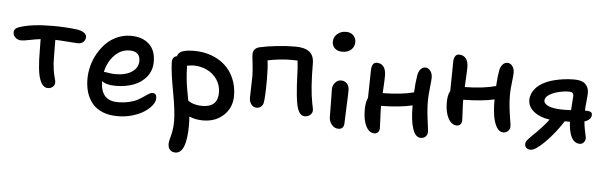

<svg xmlns="http://www.w3.org/2000/svg" viewBox="-57 -894 4510 1428"><g transform="rotate(5 2198.0 -180.5)"><path d="M300.8 -73.2Q261.2 -73.2 240.2 -130.9Q216.8 -189.9 216.8 -354Q216.8 -409.2 215.8 -431.2Q180.7 -427.2 136.5 -418.2Q92.3 -409.2 73.2 -409.2Q46.9 -409.2 29.1 -425.3Q11.2 -441.4 11.2 -463.9Q11.2 -494.6 51.8 -506.8Q143.6 -537.1 296.9 -537.1Q389.6 -537.1 475.1 -526.9Q509.8 -522.5 530.3 -508.8Q550.8 -495.1 550.8 -476.1Q550.8 -454.6 535.4 -439.7Q520 -424.8 493.2 -424.8Q476.6 -424.8 418 -429.7Q359.4 -434.6 325.2 -435.1Q325.2 -415.5 325.7 -371.1Q326.2 -326.7 326.2 -307.1Q326.2 -254.4 332.5 -214.6Q338.9 -174.8 345.5 -152.3Q352.1 -129.9 352.1 -120.1Q352.1 -99.6 337.2 -86.4Q322.3 -73.2 300.8 -73.2Z M836.4 89.8Q772.9 89.8 724.9 70.8Q676.8 51.8 647.2 16.8Q617.7 -18.1 603 -64.5Q588.4 -110.8 588.4 -168Q588.4 -216.8 601.6 -266.1Q614.7 -315.4 640.4 -359.9Q666 -404.3 700.9 -439Q735.8 -473.6 783.2 -493.9Q830.6 -514.2 882.8 -514.2Q968.3 -514.2 1018.6 -468.5Q1068.8 -422.9 1068.8 -336.9Q1068.8 -272.5 1032 -225.6Q995.1 -178.7 935.3 -156.2Q875.5 -133.8 800.8 -133.8Q730 -133.8 698.7 -160.2Q698.7 -14.2 827.6 -14.2Q874 -14.2 912.8 -23.4Q951.7 -32.7 975.8 -46.1Q1000 -59.6 1018.8 -73Q1037.6 -86.4 1053 -95.7Q1068.4 -105 1080.6 -105Q1110.8 -105 1110.8 -67.9Q1110.8 -42 1089.1 -14.2Q1067.4 13.7 1031.2 36.9Q995.1 60.1 943.4 75Q891.6 89.8 836.4 89.8ZM707.5 -230Q714.4 -230 741.2 -225.1Q768.1 -220.2 790.5 -220.2Q869.6 -220.2 915.5 -251.2Q961.4 -282.2 961.4 -334Q961.4 -404.8 882.8 -404.8Q818.8 -404.8 770.8 -355.2Q722.7 -305.7 705.6 -230Z M1469.7 65.9Q1415 65.9 1367.7 45.9Q1370.6 76.2 1370.6 106.9Q1370.6 321.8 1286.6 321.8Q1263.2 321.8 1247.6 306.6Q1231.9 291.5 1231.9 261.2Q1231.9 244.1 1238.3 222.7Q1244.6 201.2 1251.2 168.2Q1257.8 135.3 1257.8 89.8Q1257.8 15.1 1231.2 -127.4Q1204.6 -270 1202.6 -341.8Q1201.2 -386.7 1236.8 -393.1Q1242.7 -419.4 1272.9 -431.6Q1303.2 -443.8 1362.8 -443.8Q1430.2 -443.8 1489.3 -422.6Q1548.3 -401.4 1591.8 -362.3Q1635.3 -323.2 1660.4 -264.9Q1685.5 -206.5 1685.5 -136.2Q1685.5 -48.8 1625.5 8.5Q1565.4 65.9 1469.7 65.9ZM1318.8 -311Q1318.8 -296.9 1319.6 -283Q1320.3 -269 1321.8 -253.4Q1323.2 -237.8 1324 -227.1Q1324.7 -216.3 1327.4 -199Q1330.1 -181.6 1331.1 -173.8Q1332 -166 1335.7 -146.7Q1339.4 -127.4 1340.1 -122.3Q1340.8 -117.2 1345 -95.5Q1349.1 -73.7 1349.6 -70.8Q1367.2 -60.5 1374.5 -56.6Q1381.8 -52.7 1405 -46.9Q1428.2 -41 1455.6 -41Q1571.8 -41 1571.8 -149.9Q1571.8 -204.1 1543 -247.1Q1514.2 -290 1467.3 -312.5Q1420.4 -335 1365.7 -335Q1357.9 -335 1349.9 -334Q1341.8 -333 1332 -331.3Q1322.3 -329.6 1316.9 -329.1Q1318.8 -323.2 1318.8 -311Z M2221.7 -30.8Q2176.8 -30.8 2159.7 -115.2Q2154.3 -142.6 2150.1 -183.8Q2146 -225.1 2144.3 -255.4Q2142.6 -285.6 2140.9 -328.9Q2139.2 -372.1 2138.7 -380.9Q2137.7 -401.9 2133.3 -439L2084.5 -439.9Q2002.4 -439.9 1910.6 -420.9Q1918.5 -370.6 1918.5 -282.2Q1918.5 -150.4 1910.6 -106.9Q1907.7 -87.4 1893.3 -75.2Q1878.9 -63 1859.4 -63Q1836.4 -63 1820.6 -83Q1804.7 -103 1804.7 -132.8Q1804.7 -152.3 1806.6 -210.2Q1808.6 -268.1 1808.6 -293.9Q1808.6 -333 1802 -385.7Q1795.4 -438.5 1795.4 -459Q1795.4 -478.5 1807.6 -492.9Q1819.8 -507.3 1841.3 -512.2Q1891.6 -524.4 1966.8 -532.7Q2042 -541 2108.4 -541Q2178.7 -541 2213.6 -513.7Q2248.5 -486.3 2248.5 -425.8Q2248.5 -238.8 2270.5 -128.9Q2279.3 -90.3 2279.3 -81.1Q2279.3 -60.1 2262.9 -45.4Q2246.6 -30.8 2221.7 -30.8Z M2458.5 -533.2Q2423.3 -533.2 2402.8 -552.5Q2382.3 -571.8 2382.3 -601.1Q2382.3 -635.7 2408.7 -659.4Q2435.1 -683.1 2475.1 -683.1Q2509.8 -683.1 2529.5 -662.1Q2549.3 -641.1 2549.3 -612.8Q2549.3 -578.6 2524.7 -555.9Q2500 -533.2 2458.5 -533.2ZM2479.5 40Q2450.7 40 2429.9 15.4Q2409.2 -9.3 2409.2 -42Q2409.2 -106 2407.7 -165.5Q2406.2 -225.1 2406.2 -247.1Q2406.2 -276.9 2424.8 -298.3Q2443.4 -319.8 2469.2 -319.8Q2495.1 -319.8 2512.5 -302Q2529.8 -284.2 2530.3 -252.9Q2530.8 -229 2526.1 -128.2Q2521.5 -27.3 2521.5 -5.9Q2521.5 15.6 2510.7 27.8Q2500 40 2479.5 40Z M2751 50.8Q2710.4 50.8 2686.8 5.1Q2663.1 -40.5 2663.1 -117.2Q2663.1 -174.8 2679.2 -208Q2679.7 -234.4 2681.4 -306.6Q2683.1 -378.9 2683.1 -412.1Q2683.1 -440.4 2692.6 -457.3Q2702.1 -474.1 2722.2 -474.1Q2754.9 -474.1 2772.9 -450.7Q2791 -427.2 2791 -382.8Q2791 -346.7 2785.2 -252.9Q2926.3 -254.9 3017.1 -278.8Q3020.5 -353.5 3030.3 -410.2Q3035.2 -435.5 3049.8 -452.9Q3064.5 -470.2 3085 -470.2Q3107.9 -470.2 3123 -449.5Q3138.2 -428.7 3138.2 -399.9Q3138.2 -379.4 3131.6 -322Q3125 -264.6 3125 -226.1Q3125 -159.7 3135.5 -82.5Q3146 -5.4 3146 4.9Q3146 25.9 3132.1 40Q3118.2 54.2 3096.2 54.2Q3055.7 54.2 3035.4 -7.1Q3015.1 -68.4 3015.1 -167V-181.2Q2918.9 -159.2 2781.2 -157.2V-153.8Q2781.2 -116.7 2784.2 -61.8Q2787.1 -6.8 2787.1 8.8Q2787.1 26.9 2776.9 38.8Q2766.6 50.8 2751 50.8Z M3356.4 -61Q3315.9 -61 3291 -106.7Q3266.1 -152.3 3266.1 -226.1Q3266.1 -282.7 3284.2 -312Q3284.7 -337.4 3285.4 -382.6Q3286.1 -427.7 3286.6 -463.4Q3287.1 -499 3287.1 -525.9Q3287.1 -553.7 3296.9 -570.8Q3306.6 -587.9 3326.2 -587.9Q3359.4 -587.9 3377.7 -564.7Q3396 -541.5 3396 -497.1Q3396 -471.7 3389.2 -351.1Q3527.3 -353 3621.1 -378.9Q3624.5 -446.3 3634.3 -499Q3639.6 -524.4 3654.5 -541.3Q3669.4 -558.1 3689.5 -558.1Q3712.9 -558.1 3727.5 -537.8Q3742.2 -517.6 3742.2 -488.8Q3742.2 -468.8 3735.6 -414.3Q3729 -359.9 3729 -326.2Q3729 -272.9 3735.1 -221.9Q3741.2 -170.9 3747.3 -136.7Q3753.4 -102.5 3753.4 -89.8Q3753.4 -68.4 3739 -54.2Q3724.6 -40 3703.1 -40Q3674.8 -40 3655.3 -70.8Q3635.7 -101.6 3627 -151.9Q3618.2 -202.1 3618.2 -268.1V-278.8Q3527.3 -257.8 3386.2 -255.9Q3386.2 -219.7 3389.2 -167.5Q3392.1 -115.2 3392.1 -103Q3392.1 -85 3382.1 -73Q3372.1 -61 3356.4 -61Z M3917 70.8Q3897.5 70.8 3885.7 60.1Q3874 49.3 3874 32.2Q3874 17.1 3884.3 3.9Q3894.5 -9.3 3920.9 -35.2Q3996.6 -106.9 4039.1 -165Q3967.8 -174.3 3921.9 -210.2Q3876 -246.1 3876 -297.9Q3876 -320.8 3885 -343.3Q3894 -365.7 3913.3 -387.7Q3932.6 -409.7 3966.6 -428.5Q4000.5 -447.3 4045.9 -459Q4119.1 -478 4197.3 -478Q4253.9 -478 4279.5 -453.1Q4305.2 -428.2 4305.2 -387.2Q4305.2 -369.1 4300.3 -322.3Q4295.4 -275.4 4294.9 -254.9Q4308.6 -254.9 4316.7 -254.2Q4324.7 -253.4 4333 -250.7Q4341.3 -248 4345.2 -242.2Q4349.1 -236.3 4349.1 -227.1Q4349.1 -190.4 4298.3 -173.8Q4301.3 -142.1 4306.2 -116.2Q4308.1 -104 4313.7 -80.3Q4319.3 -56.6 4319.3 -51.8Q4319.3 -32.2 4307.4 -18.6Q4295.4 -4.9 4278.3 -4.9Q4226.1 -4.9 4205.1 -73.2Q4194.3 -106.9 4190.9 -162.1H4152.3Q4094.7 -71.8 4023.9 -0.5Q3953.1 70.8 3917 70.8ZM3988.3 -303.2Q3988.3 -278.3 4025.1 -262.7Q4062 -247.1 4138.2 -247.1Q4153.8 -247.1 4191.9 -249Q4199.2 -349.1 4199.2 -355Q4199.2 -371.1 4191.2 -377.9Q4183.1 -384.8 4165 -384.8Q4127.9 -384.8 4089.4 -375Q4045.9 -365.2 4017.1 -345.9Q3988.3 -326.7 3988.3 -303.2Z"/></g></svg>

Font: Shantell Sans Irregular Bouncy
Style: Regular
Weight: 500
Designer: Stephen Nixon, Anya Danilova, Shantell Martin
Foundry: Arrow Type
Version: Version 1.006;[9816181b4]